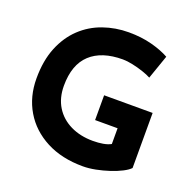

<svg xmlns="http://www.w3.org/2000/svg" viewBox="-131 -877 1025 1019"><g transform="rotate(20 381.0 -368.0)"><path d="M692 -74Q679 -60 651 -45.5Q623 -31 586.5 -19Q550 -7 512 0.5Q474 8 440 8Q321 8 233 -38Q145 -84 97.5 -164Q50 -244 50 -347Q50 -448 80.5 -522.5Q111 -597 163.5 -646.5Q216 -696 284.5 -720Q353 -744 428 -744Q499 -744 558 -728.5Q617 -713 658 -690L611 -555Q593 -565 563 -575Q533 -585 502 -591.5Q471 -598 447 -598Q328 -598 264 -538.5Q200 -479 200 -360Q200 -291 231 -241Q262 -191 317.5 -164Q373 -137 444 -137Q475 -137 501 -141.5Q527 -146 545 -156V-245H418V-385H692Z"/></g></svg>

Font: Reem Kufi Ink
Style: Bold
Weight: 700
Designer: Khaled Hosny
Version: Version 1.002